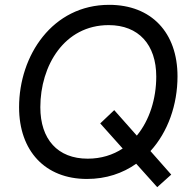

<svg xmlns="http://www.w3.org/2000/svg" viewBox="-20 -729 804 795"><path d="M340 12C419.5 12 488 -11.5 544 -51L631 46L689 -6L603 -103.5C675.5 -183 715 -295.5 715 -413C715 -594 607 -709 432 -709C197 -709 59 -499 59 -285C59 -104 167 12 340 12ZM147 -285C147 -457 246 -625 430 -625C554 -625 627 -544 627 -412C627 -320 599 -231 546.5 -167.5L453 -273L395 -218L488 -114C447.5 -87.5 399 -72 343 -72C219 -72 147 -152 147 -285Z"/></svg>

Font: HK Grotesk
Style: Italic
Weight: 400
Italic angle: -16°
Designer: Alfredo Marco Pradil
Foundry: Hanken Design Co.
Version: Version 3.001;FEAKit 1.0